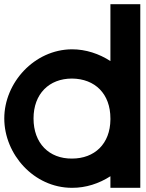

<svg xmlns="http://www.w3.org/2000/svg" viewBox="-32 -849 698 919"><path d="M-11.5 -282C-11.5 -453 132 -612 312.5 -613C378.7 -613 442.3 -591.8 496.5 -556.7V-759V-829H639.5V-759V-285.6V-282V-20V50H496.5V-5.5C442.5 29.4 379 50.4 312.5 50C129.7 50 -11.5 -111 -11.5 -282ZM128.5 -282C128.5 -163 203.2 -89 312.5 -90C421.2 -90 495.4 -160.8 496.5 -276.6V-282C496.5 -400 422.9 -472 312.5 -473C203.3 -473 128.5 -400 128.5 -282Z"/></svg>

Font: Nordica Plus
Style: NordicaClassicRgExt
Weight: 500
Version: Version 1.01